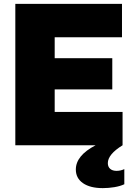

<svg xmlns="http://www.w3.org/2000/svg" viewBox="-20 -749 686 990"><path d="M59 -729H609V-557H262V-449H559V-288H262V-172H612V0Q536 47 536 92Q536 111 548 121.5Q560 132 581 132Q602 132 621 123V201Q600 211 570 216Q540 221 510 221Q445 221 408 195.5Q371 170 371 125Q371 53 473 0H59Z"/></svg>

Font: Mona Sans Black
Style: Regular
Weight: 900
Designer: Deni Anggara
Foundry: GitHub
Version: Version 2.000